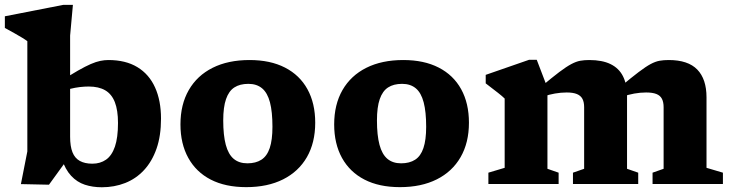

<svg xmlns="http://www.w3.org/2000/svg" viewBox="-33 -757 3016 790"><path d="M220 -106H247.5L168.5 3L53 0.5L79.5 -134V-587.5Q72.5 -593 58.2 -601.8Q44 -610.5 25.2 -621Q6.5 -631.5 -13 -642V-690L227.5 -737H267L255.5 -610.5V-194.5Q255.5 -155 265.2 -130.5Q275 -106 295.5 -94.8Q316 -83.5 347 -83.5Q379.5 -83.5 403.2 -100Q427 -116.5 439.8 -153.5Q452.5 -190.5 452.5 -251Q452.5 -303.5 439.5 -336.8Q426.5 -370 399.8 -385.5Q373 -401 332 -401Q315 -401 295.8 -398.8Q276.5 -396.5 257.5 -391.8Q238.5 -387 220.5 -380L214 -421Q257 -449 287.8 -466.5Q318.5 -484 340.5 -493.5Q362.5 -503 379.8 -506.5Q397 -510 413 -510Q484 -510 532.2 -480.8Q580.5 -451.5 605 -397.2Q629.5 -343 629.5 -269Q629.5 -198 611 -145.2Q592.5 -92.5 559.5 -57Q526.5 -21.5 482 -4Q437.5 13.5 386 13.5Q348 13.5 316 3Q284 -7.5 259.8 -33.5Q235.5 -59.5 220 -106Z M985 -85Q1019.5 -85 1042.5 -99.8Q1065.5 -114.5 1076.8 -147.8Q1088 -181 1088 -235.5Q1088 -297 1077.8 -336Q1067.5 -375 1045.5 -393.5Q1023.5 -412 989 -412Q954 -412 931.2 -397.2Q908.5 -382.5 897 -349.2Q885.5 -316 885.5 -261.5Q885.5 -200.5 896 -161.2Q906.5 -122 928.5 -103.5Q950.5 -85 985 -85ZM980 13Q894.5 13 834.2 -18Q774 -49 741.8 -107.2Q709.5 -165.5 709.5 -245Q709.5 -327 743.8 -386.5Q778 -446 841.8 -478Q905.5 -510 994 -510Q1079 -510 1139.5 -479Q1200 -448 1232 -390Q1264 -332 1264 -252Q1264 -170 1229.8 -110.5Q1195.5 -51 1131.8 -19Q1068 13 980 13Z M1617.5 -85Q1652 -85 1675 -99.8Q1698 -114.5 1709.2 -147.8Q1720.5 -181 1720.5 -235.5Q1720.5 -297 1710.2 -336Q1700 -375 1678 -393.5Q1656 -412 1621.5 -412Q1586.5 -412 1563.8 -397.2Q1541 -382.5 1529.5 -349.2Q1518 -316 1518 -261.5Q1518 -200.5 1528.5 -161.2Q1539 -122 1561 -103.5Q1583 -85 1617.5 -85ZM1612.5 13Q1527 13 1466.8 -18Q1406.5 -49 1374.2 -107.2Q1342 -165.5 1342 -245Q1342 -327 1376.2 -386.5Q1410.5 -446 1474.2 -478Q1538 -510 1626.5 -510Q1711.5 -510 1772 -479Q1832.5 -448 1864.5 -390Q1896.5 -332 1896.5 -252Q1896.5 -170 1862.2 -110.5Q1828 -51 1764.2 -19Q1700.5 13 1612.5 13Z M2219.5 -396V-62.5L2265.5 -46.5V0H1976.5V-46.5L2043.5 -66.5V-351.5Q2034.5 -360.5 2015.8 -375.2Q1997 -390 1965.5 -414V-449L2144 -511H2175.5ZM2547 -361.5V-62.5L2593 -46.5V0H2324.5V-46.5L2370.5 -62.5V-316Q2370.5 -337 2363.5 -350.2Q2356.5 -363.5 2340.8 -370Q2325 -376.5 2298.5 -376.5Q2275 -376.5 2250.5 -372.2Q2226 -368 2204 -360L2192.5 -399.5Q2239 -438.5 2268.5 -460.8Q2298 -483 2318 -493.5Q2338 -504 2354.5 -507Q2371 -510 2391.5 -510Q2445 -510 2479.2 -493.2Q2513.5 -476.5 2530.2 -443.5Q2547 -410.5 2547 -361.5ZM2874 -356.5V-66.5L2941.5 -46.5V0H2652V-46.5L2697.5 -62.5V-316Q2697.5 -337 2690.5 -350.5Q2683.5 -364 2667.8 -370.2Q2652 -376.5 2625.5 -376.5Q2601.5 -376.5 2576.5 -372Q2551.5 -367.5 2530 -359.5L2518.5 -399Q2565 -438 2594.8 -460.5Q2624.5 -483 2644.2 -493.5Q2664 -504 2680.8 -507Q2697.5 -510 2718.5 -510Q2798 -510 2836 -470.8Q2874 -431.5 2874 -356.5Z"/></svg>

Font: Newsreader 9pt
Style: Bold
Weight: 700
Designer: Hugues Gentile
Foundry: Production Type
Version: Version 1.003